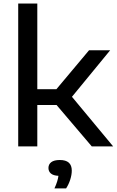

<svg xmlns="http://www.w3.org/2000/svg" viewBox="-20 -828 660 1086"><path d="M83 0V-808H191V-323.5H299L483.5 -543.5H603L387 -280.5L620 0H499L300 -234H191V0ZM288 237.5Q298 216 303.2 199Q308.5 182 310.5 166.5Q281 165 267.5 153Q254 141 254 122Q254 101.5 270 89.2Q286 77 318.5 77Q386 77 386 137Q386 160 377.5 187.2Q369 214.5 354 237.5Z"/></svg>

Font: Encode Sans Expanded Medium
Style: Regular
Weight: 500
Width: 7
Designer: Multiple Designers
Foundry: Impallari Type
Version: Version 3.000; ttfautohint (v1.8.3) -l 8 -r 50 -G 200 -x 14 